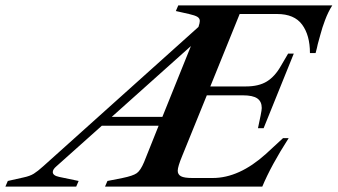

<svg xmlns="http://www.w3.org/2000/svg" viewBox="-74 -693 1254 713"><path d="M1160 -673Q1145 -650 1133 -618Q1123 -592 1115.5 -563.5Q1108 -535 1106 -529Q1104 -518 1098 -496H1077Q1077 -562 1048 -601.5Q1019 -641 955 -641H816L707 -372H839Q887 -372 917 -390.5Q947 -409 969 -448L996 -494H1017L905 -217H884L894 -265Q898 -285 898 -292Q898 -316 881.5 -327.5Q865 -339 828 -339H694L603 -115Q586 -74 586 -59Q586 -45 598 -38.5Q610 -32 640 -32H716Q814 -32 913 -121L977 -180H998Q933 -79 900 0H316L325 -21L381 -32Q420 -40 434 -50Q448 -60 461 -91L515 -226H304L135 -75Q122 -64 122 -54Q122 -41 146 -36L218 -21L209 0H-54L-45 -21L13 -34Q37 -39 51.5 -48Q66 -57 87 -76L663 -593Q668 -608 668 -615Q668 -625 659 -630.5Q650 -636 628 -641L579 -652L588 -673ZM635 -522 341 -259H529Z"/></svg>

Font: Ibarra Real Nova SemiBold
Style: Italic
Weight: 600
Italic angle: -22°
Designer: Jose Maria Ribagorda & Octavio Pardo
Foundry: Octavio Pardo
Version: Version 1.014